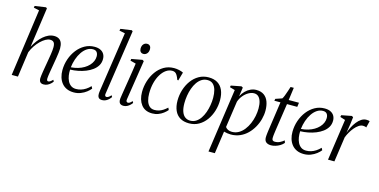

<svg xmlns="http://www.w3.org/2000/svg" viewBox="-95 -1339 4171 2114"><g transform="rotate(15 1990.0 -282.5)"><path d="M405 10.5Q389 10.5 377.5 4.8Q366 -1 360 -13.5Q354 -26 354 -46.5Q354.5 -59.5 357 -79.5Q359.5 -99.5 363.5 -124.5Q367.5 -149.5 372.2 -176.5Q377 -203.5 381.5 -230Q385.5 -255 390 -280.5Q394.5 -306 398.2 -330.2Q402 -354.5 404 -376Q406 -397.5 406 -414Q406 -439.5 400 -454.8Q394 -470 381.8 -477Q369.5 -484 350 -484Q326.5 -484 298.8 -468.5Q271 -453 243 -425.8Q215 -398.5 191.2 -363.2Q167.5 -328 152 -288.5L111.5 0H40.5L147.5 -764.5L84 -778.5L88 -799L213 -817L225.5 -807.5L161 -353Q181.5 -392.5 206.5 -425.8Q231.5 -459 260 -483.5Q288.5 -508 319.2 -521.8Q350 -535.5 382 -535.5Q413.5 -535.5 435.5 -523Q457.5 -510.5 468.8 -484.5Q480 -458.5 480 -417.5Q480 -399 476.2 -369Q472.5 -339 466.8 -303.8Q461 -268.5 455 -234Q451 -210 446.8 -185.5Q442.5 -161 438.8 -138.2Q435 -115.5 432.5 -96.8Q430 -78 429.5 -66Q429 -50.5 433 -42.8Q437 -35 446.5 -35Q457 -35 469 -42.5Q481 -50 497 -67L507 -49Q499 -36.5 484.2 -22.8Q469.5 -9 449.5 0.8Q429.5 10.5 405 10.5Z M935.5 -83.5Q919.5 -62.5 891.5 -40.8Q863.5 -19 827 -4.8Q790.5 9.5 749.5 9.5Q703 9.5 668.2 -6.2Q633.5 -22 610.8 -50.5Q588 -79 576.8 -116.2Q565.5 -153.5 566 -196.5Q566.5 -262.5 587.5 -323.2Q608.5 -384 645.8 -431.8Q683 -479.5 733.2 -507.5Q783.5 -535.5 843 -535.5Q883.5 -535.5 911 -522Q938.5 -508.5 952.5 -484.2Q966.5 -460 966.5 -428Q966.5 -387.5 947.8 -355.2Q929 -323 896.2 -298.8Q863.5 -274.5 822.2 -258Q781 -241.5 735.8 -232.8Q690.5 -224 646.5 -223Q644.5 -189.5 649.5 -156Q654.5 -122.5 668.2 -94.8Q682 -67 705.5 -50.2Q729 -33.5 763.5 -33.5Q792 -33.5 819.2 -41.8Q846.5 -50 872.5 -66.8Q898.5 -83.5 922.5 -108.5ZM832.5 -504.5Q796.5 -504.5 765 -483.8Q733.5 -463 709 -426.8Q684.5 -390.5 668.8 -344.8Q653 -299 647.5 -249.5Q690.5 -252.5 728 -263.8Q765.5 -275 795.5 -293Q825.5 -311 847 -334Q868.5 -357 880 -383.5Q891.5 -410 891.5 -438Q891.5 -469.5 877 -487Q862.5 -504.5 832.5 -504.5Z M1092 -66Q1089.5 -50.5 1095.5 -43Q1101.5 -35.5 1110 -35.5Q1120 -35.5 1132.5 -42.8Q1145 -50 1161 -68.5L1171.5 -51Q1163.5 -38 1149.2 -23.8Q1135 -9.5 1115.5 0.5Q1096 10.5 1072 10.5Q1055.5 10.5 1043.8 4.8Q1032 -1 1026 -14.2Q1020 -27.5 1020.5 -49Q1020.5 -53.5 1021.2 -61.2Q1022 -69 1023.2 -78.8Q1024.5 -88.5 1026 -98L1125.5 -765L1060 -778.5L1065 -799.5L1191 -817.5L1202.5 -808Z M1315 10.5Q1298 10.5 1285 3.8Q1272 -3 1266 -18.5Q1260 -34 1263 -60Q1264.5 -73.5 1269.8 -107Q1275 -140.5 1282.5 -186.2Q1290 -232 1298.2 -283Q1306.5 -334 1314 -383.5Q1321.5 -433 1327 -473.5L1263 -490.5L1266.5 -510.5L1389 -533L1406 -523L1335.5 -69.5Q1332.5 -50.5 1339.5 -43Q1346.5 -35.5 1354 -35.5Q1364.5 -35.5 1375 -41.8Q1385.5 -48 1402 -66.5L1412 -48Q1404.5 -36.5 1390.5 -23Q1376.5 -9.5 1357.5 0.5Q1338.5 10.5 1315 10.5ZM1380.5 -598.5Q1359.5 -598.5 1347.8 -612Q1336 -625.5 1336 -647.5Q1336 -680 1352.5 -698.5Q1369 -717 1393.5 -717Q1414.5 -717 1426.2 -703.5Q1438 -690 1438 -669Q1438 -636 1421.2 -617.2Q1404.5 -598.5 1380.5 -598.5Z M1643 9.5Q1560 9.5 1517.5 -46.2Q1475 -102 1475 -190.5Q1475 -254 1493.8 -315Q1512.5 -376 1548 -426Q1583.5 -476 1634.5 -505.8Q1685.5 -535.5 1750 -535.5Q1775.5 -535.5 1804.8 -529.5Q1834 -523.5 1855 -512.5L1827.5 -416L1816 -419Q1804 -451.5 1793 -469.2Q1782 -487 1769 -494.2Q1756 -501.5 1737.5 -501.5Q1700 -501.5 1667 -478.2Q1634 -455 1608.8 -413.5Q1583.5 -372 1569.2 -316.2Q1555 -260.5 1555 -194.5Q1555 -150.5 1565.5 -114Q1576 -77.5 1598.8 -55.8Q1621.5 -34 1657.5 -34Q1685 -34 1708.8 -41.5Q1732.5 -49 1754.5 -63.2Q1776.5 -77.5 1799.5 -98.5L1811 -74Q1794.5 -54 1769 -34.5Q1743.5 -15 1711.8 -2.8Q1680 9.5 1643 9.5Z M2144.5 -535.5Q2205 -535.5 2245.8 -510.5Q2286.5 -485.5 2307.5 -438.5Q2328.5 -391.5 2328.5 -324Q2328.5 -262.5 2310.5 -203Q2292.5 -143.5 2258 -95.2Q2223.5 -47 2174.2 -18.5Q2125 10 2062 10Q2001.5 10 1960.2 -15Q1919 -40 1898 -87.2Q1877 -134.5 1877 -200Q1877 -262.5 1895.5 -322.5Q1914 -382.5 1949 -430.8Q1984 -479 2033.5 -507.2Q2083 -535.5 2144.5 -535.5ZM2139 -503.5Q2102.5 -503.5 2073.2 -485Q2044 -466.5 2022 -434.5Q2000 -402.5 1985.8 -362.2Q1971.5 -322 1964.5 -278Q1957.5 -234 1957.5 -192Q1957.5 -133.5 1971.2 -95.8Q1985 -58 2010 -40Q2035 -22 2068 -22Q2104.5 -22 2133.5 -40.5Q2162.5 -59 2184 -90.5Q2205.5 -122 2219.8 -162Q2234 -202 2241.2 -245.2Q2248.5 -288.5 2248.5 -329.5Q2248.5 -379 2237.8 -418.2Q2227 -457.5 2203.2 -480.5Q2179.5 -503.5 2139 -503.5Z M2351.5 253.5 2456 -474.5 2396.5 -491.5 2400.5 -511 2517.5 -533.5 2534.5 -523.5 2520 -421Q2537.5 -455.5 2563.2 -481.8Q2589 -508 2620.8 -522.8Q2652.5 -537.5 2686 -537.5Q2740 -537.5 2774.5 -512.8Q2809 -488 2825.2 -444Q2841.5 -400 2841.5 -342.5Q2841.5 -294 2828.2 -244.2Q2815 -194.5 2789.2 -149Q2763.5 -103.5 2727 -67.8Q2690.5 -32 2643 -11.2Q2595.5 9.5 2539 9.5Q2519 9.5 2498.8 6.2Q2478.5 3 2460.5 -2L2424 253.5ZM2468.5 -57Q2479.5 -41 2498.5 -31.5Q2517.5 -22 2544 -22Q2586 -22 2620.5 -42Q2655 -62 2681.2 -95.8Q2707.5 -129.5 2725.5 -171.5Q2743.5 -213.5 2752.5 -258.8Q2761.5 -304 2761.5 -346.5Q2761.5 -394.5 2751 -427.5Q2740.5 -460.5 2720.8 -478Q2701 -495.5 2672 -495.5Q2641 -495.5 2608.8 -477Q2576.5 -458.5 2550.8 -427.2Q2525 -396 2512 -357Z M3006 -169.5Q3002.5 -144.5 3000.2 -127.5Q2998 -110.5 2996.8 -98Q2995.5 -85.5 2995.5 -71.5Q2995.5 -54.5 3004 -46.8Q3012.5 -39 3028 -39Q3059.5 -39 3085.5 -51.8Q3111.5 -64.5 3131 -82L3140 -55.5Q3123 -35 3098.5 -20.2Q3074 -5.5 3047.5 2.2Q3021 10 2998 10Q2962.5 10 2941.8 -6.5Q2921 -23 2921 -61.5Q2921 -70 2922 -82.2Q2923 -94.5 2924.8 -109.5Q2926.5 -124.5 2928.8 -140.5Q2931 -156.5 2933.5 -172.5L2977 -474H2907.5L2912 -496.5L2985.5 -521.5Q2994 -532.5 3004.5 -559.8Q3015 -587 3024.8 -617Q3034.5 -647 3041 -666.5H3077.5L3058 -522.5H3175L3168.5 -474H3051.5Z M3558 -83.5Q3542 -62.5 3514 -40.8Q3486 -19 3449.5 -4.8Q3413 9.5 3372 9.5Q3325.5 9.5 3290.8 -6.2Q3256 -22 3233.2 -50.5Q3210.5 -79 3199.2 -116.2Q3188 -153.5 3188.5 -196.5Q3189 -262.5 3210 -323.2Q3231 -384 3268.2 -431.8Q3305.5 -479.5 3355.8 -507.5Q3406 -535.5 3465.5 -535.5Q3506 -535.5 3533.5 -522Q3561 -508.5 3575 -484.2Q3589 -460 3589 -428Q3589 -387.5 3570.2 -355.2Q3551.5 -323 3518.8 -298.8Q3486 -274.5 3444.8 -258Q3403.5 -241.5 3358.2 -232.8Q3313 -224 3269 -223Q3267 -189.5 3272 -156Q3277 -122.5 3290.8 -94.8Q3304.5 -67 3328 -50.2Q3351.5 -33.5 3386 -33.5Q3414.5 -33.5 3441.8 -41.8Q3469 -50 3495 -66.8Q3521 -83.5 3545 -108.5ZM3455 -504.5Q3419 -504.5 3387.5 -483.8Q3356 -463 3331.5 -426.8Q3307 -390.5 3291.2 -344.8Q3275.5 -299 3270 -249.5Q3313 -252.5 3350.5 -263.8Q3388 -275 3418 -293Q3448 -311 3469.5 -334Q3491 -357 3502.5 -383.5Q3514 -410 3514 -438Q3514 -469.5 3499.5 -487Q3485 -504.5 3455 -504.5Z M3646 0 3714 -471 3655.5 -489.5 3659.5 -510.5 3775.5 -533 3792 -523 3782 -440.5 3765.5 -338Q3777 -372.5 3794.8 -407Q3812.5 -441.5 3835.2 -470.2Q3858 -499 3884.8 -516.5Q3911.5 -534 3940.5 -534Q3954.5 -534 3964.5 -532.2Q3974.5 -530.5 3979.5 -527.5L3960.5 -451Q3956 -455.5 3945.5 -458Q3935 -460.5 3923 -460.5Q3898 -460.5 3873.8 -444Q3849.5 -427.5 3827.5 -401.2Q3805.5 -375 3788.2 -344.5Q3771 -314 3760 -285.5L3719 0Z"/></g></svg>

Font: Merriweather 96pt Light
Style: Italic
Weight: 300
Italic angle: -7.8°
Version: Version 2.101